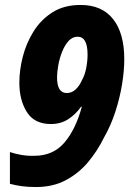

<svg xmlns="http://www.w3.org/2000/svg" viewBox="-20 -744 526 774"><path d="M125 10Q93 10 67.5 6.5Q42 3 20 -3V-131Q40 -124 66 -119.5Q92 -115 119 -116Q194 -116 239.5 -169Q285 -222 310 -314H307Q285 -283 255 -263.5Q225 -244 185 -244Q119 -244 88.5 -292Q58 -340 58 -411Q58 -460 71.5 -514Q85 -568 114.5 -616Q144 -664 191 -694Q238 -724 305 -724Q391 -724 436 -667Q481 -610 481 -505Q481 -459 472 -404Q463 -349 445 -293.5Q427 -238 399 -189Q373 -136 335.5 -91Q298 -46 246 -18Q194 10 125 10ZM249 -369Q270 -369 285.5 -384Q301 -399 310 -420Q322 -441 327.5 -469.5Q333 -498 333 -524Q333 -596 293 -596Q272 -596 256.5 -579Q241 -562 230.5 -535.5Q220 -509 215 -481Q210 -453 210 -432Q210 -369 249 -369Z"/></svg>

Font: Noto Sans Condensed ExtraBold
Style: Italic
Weight: 800
Width: 3
Italic angle: -12°
Designer: Monotype Design Team
Foundry: Monotype Imaging Inc.
Version: Version 2.013; ttfautohint (v1.8.4.7-5d5b)